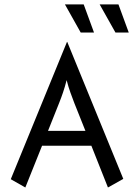

<svg xmlns="http://www.w3.org/2000/svg" viewBox="-20 -832 596 852"><path d="M459 0Q459 0 385.4 -185.4Q385.4 -185.4 166.7 -185.4Q166.7 -185.4 92.4 0Q92.4 0 27.8 -36.8Q27.8 -36.8 277.1 -645.8Q277.1 -645.8 278.5 -645.8Q278.5 -645.8 527.1 -38.2Q527.1 -38.2 459 0ZM193.1 -251.4Q193.1 -251.4 359 -251.4Q359 -251.4 309.7 -375Q300.7 -398.6 292.4 -421.5Q284 -444.4 275.7 -476.4Q267.4 -444.4 259.7 -421.9Q252.1 -399.3 242.4 -375Q242.4 -375 193.1 -251.4ZM492.4 -687.5 422.2 -812.5H505.6L551.4 -687.5ZM338.2 -687.5 268.1 -812.5H351.4L397.2 -687.5Z"/></svg>

Font: co2trust
Style: Regular
Weight: 400
Designer: Kristian Moeller
Foundry: Dicotype
Version: Version 1.000